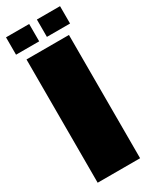

<svg xmlns="http://www.w3.org/2000/svg" viewBox="-201 -817 683 862"><g transform="rotate(-30 140.0 -385.5)"><path d="M30 0V-639H250V0H30ZM0 -771H120V-681H0ZM160 -771H280V-681H160Z"/></g></svg>

Font: Banana Brick
Style: Regular
Weight: 400
Designer: artmaker
Foundry: artmaker
Version: Version 4.000 2011 initial release